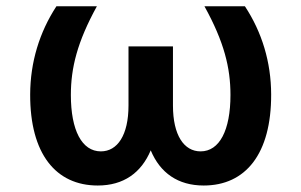

<svg xmlns="http://www.w3.org/2000/svg" viewBox="-20 -565 934 595"><path d="M280.2 -545.5H154.8C102.3 -465.2 73.9 -372.5 73.5 -272.7C72.8 -88.1 153.1 9.9 283 9.9C362.6 9.9 417.6 -29.1 447.1 -99.1C476.2 -29.1 531.6 9.9 611.2 9.9C741.1 9.9 821 -88.1 820.3 -272.7C820 -372.5 791.9 -465.2 739 -545.5H613.6C674.7 -435 694.2 -354.8 694.2 -270.6C694.2 -161.2 660.2 -95.9 601.6 -95.9C550.1 -95.9 516 -146 516 -237.9V-421.2H378.2V-237.9C378.2 -146 343.8 -95.9 292.6 -95.9C233.7 -95.9 199.6 -161.2 199.6 -270.6C199.6 -354.8 219.5 -435 280.2 -545.5Z"/></svg>

Font: Margiela Sans Semi Bold
Style: Regular
Weight: 600
Designer: Stefan Endress, Andreas Faust
Version: Version 1.100;FEAKit 1.0